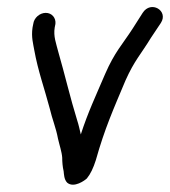

<svg xmlns="http://www.w3.org/2000/svg" viewBox="-20 -513 475 537"><path d="M73 -446 71 -436C67 -409 73 -390 76 -372C86 -316 105 -263 119 -210C126 -180 137 -154 142 -126C146 -108 153 -88 154 -72C154 -60 155 -47 158 -34C159 -26 159 -11 168 -2C187 14 218 -9 223 -14C233 -26 241 -43 248 -65C273 -154 297 -207 331 -288C356 -344 374 -361 402 -407L430 -449C452 -483 402 -513 379 -477L351 -433C322 -388 301 -368 274 -306C248 -245 226 -199 206 -137C203 -150 200 -164 196 -176C177 -237 161 -306 143 -368C137 -392 129 -411 133 -436L135 -446C137 -463 125 -477 108 -477C91 -477 75 -463 73 -446Z"/></svg>

Font: PolanStronk
Style: BdIta
Weight: 700
Version: Version 1.0